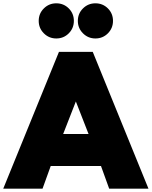

<svg xmlns="http://www.w3.org/2000/svg" viewBox="-40 -1138 916 1158"><path d="M-20.5 0H216.5L266 -137H569L618.5 0H855.5L519.5 -825H315.5ZM341 -330 417.5 -526 494 -330ZM535.5 -906Q580 -906 610.8 -937Q641.5 -968 641.5 -1012Q641.5 -1056.5 610.8 -1087.2Q580 -1118 535.5 -1118Q491.5 -1118 460.5 -1087.2Q429.5 -1056.5 429.5 -1012Q429.5 -968 460.5 -937Q491.5 -906 535.5 -906ZM299.5 -906Q344 -906 374.8 -937Q405.5 -968 405.5 -1012Q405.5 -1056.5 374.8 -1087.2Q344 -1118 299.5 -1118Q255.5 -1118 224.5 -1087.2Q193.5 -1056.5 193.5 -1012Q193.5 -968 224.5 -937Q255.5 -906 299.5 -906Z"/></svg>

Font: Spartan Black
Style: Regular
Weight: 900
Designer: Matt Bailey, Mirko Velimirovic
Foundry: Matt Bailey
Version: Version 1.003; ttfautohint (v1.8.3)